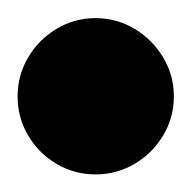

<svg xmlns="http://www.w3.org/2000/svg" viewBox="-57 -238 215 215"><path d="M-37.3 -130Q-37.3 -106.3 -25.5 -86.3Q-13.7 -66.3 6.3 -54.5Q26.3 -42.7 50 -42.7Q73.7 -42.7 93.7 -54.5Q113.7 -66.3 125.7 -86.3Q137.7 -106.3 137.7 -130Q137.7 -153.7 125.7 -173.7Q113.7 -193.7 93.7 -205.7Q73.7 -217.7 50 -217.7Q26.3 -217.7 6.3 -205.7Q-13.7 -193.7 -25.5 -173.7Q-37.3 -153.7 -37.3 -130Z"/></svg>

Font: Linefont Thin
Style: Regular
Weight: 100
Monospace: yes
Version: Version 3.002;gftools[0.9.33]